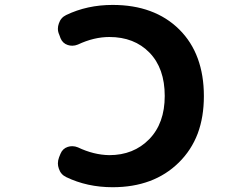

<svg xmlns="http://www.w3.org/2000/svg" viewBox="-20 -785 1040 795"><path d="M446.3 -9.8Q340.8 -9.8 253.9 -51.8Q231.4 -62.5 223.6 -86.9Q219.7 -97.7 219.7 -108.4Q219.7 -121.1 224.6 -133.8L230.5 -148.4Q239.3 -169.9 260.7 -176.8Q269.5 -179.7 279.3 -179.7Q291 -179.7 302.7 -174.8Q368.2 -143.6 432.6 -142.6Q533.2 -142.6 597.7 -208.5Q662.1 -274.4 662.1 -387.7Q662.1 -502 599.1 -566.9Q536.1 -631.8 432.6 -631.8Q369.1 -631.8 302.7 -600.6Q291 -595.7 279.3 -595.7Q269.5 -595.7 260.7 -598.6Q239.3 -605.5 230.5 -627L225.6 -640.6Q219.7 -653.3 219.7 -666Q219.7 -676.8 223.6 -687.5Q231.4 -711.9 253.9 -722.7Q340.8 -764.6 446.3 -764.6Q533.2 -764.6 601.6 -739.3Q670.9 -713.9 722.2 -663.1Q773.4 -612.3 798.8 -543Q824.2 -473.6 824.2 -387.2Q824.2 -300.8 798.8 -232.4Q772.5 -163.1 720.2 -111.8Q668 -60.5 599.6 -35.2Q531.2 -9.8 446.3 -9.8Z"/></svg>

Font: Rounded Mgen+ 1mn bold
Style: Bold
Weight: 700
Designer: [Source Han Sans]
Ryoko NISHIZUKA  (kana & ideographs); Paul D. Hunt (Latin, Greek & Cyrillic); Wenlong ZHANG  (bopomofo
Version: Version 1.059.20150602